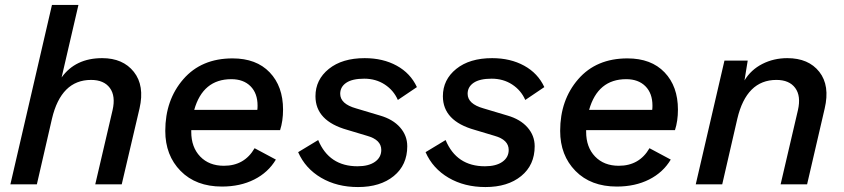

<svg xmlns="http://www.w3.org/2000/svg" viewBox="-20 -745 3413 776"><path d="M393 -510Q477 -510 521 -454.5Q565 -399 544 -307L472 0H365L435 -300Q448 -357 424 -389.5Q400 -422 348 -422Q227 -422 190 -265L129 0H22L190 -725H297L229 -432Q285 -510 393 -510Z M1112 -219H753V-212Q753 -150 789 -112.5Q825 -75 885 -75Q968 -75 1009 -146L1095 -100Q1064 -48 1007.5 -19.5Q951 9 877 9Q772 9 710 -54Q648 -117 648 -216Q648 -341 721 -425Q794 -509 920 -509Q1016 -509 1070 -452.5Q1124 -396 1124 -302Q1124 -256 1112 -219ZM915 -425Q800 -425 765 -301H1020Q1021 -307 1021 -318Q1021 -368 992.5 -396.5Q964 -425 915 -425Z M1185 -130 1266 -179Q1310 -73 1425 -73Q1470 -73 1495.5 -91Q1521 -109 1521 -139Q1521 -180 1464 -196L1384 -220Q1255 -256 1255 -356Q1255 -423 1309 -466.5Q1363 -510 1454 -510Q1528 -510 1583.5 -479.5Q1639 -449 1665 -393L1588 -341Q1571 -380 1535 -403.5Q1499 -427 1452 -427Q1404 -427 1379.5 -410.5Q1355 -394 1355 -366Q1355 -325 1419 -307L1516 -278Q1568 -263 1597 -230Q1626 -197 1626 -154Q1626 -78 1571.5 -33.5Q1517 11 1427 11Q1342 11 1278 -26.5Q1214 -64 1185 -130Z M1700 -130 1781 -179Q1825 -73 1940 -73Q1985 -73 2010.5 -91Q2036 -109 2036 -139Q2036 -180 1979 -196L1899 -220Q1770 -256 1770 -356Q1770 -423 1824 -466.5Q1878 -510 1969 -510Q2043 -510 2098.5 -479.5Q2154 -449 2180 -393L2103 -341Q2086 -380 2050 -403.5Q2014 -427 1967 -427Q1919 -427 1894.5 -410.5Q1870 -394 1870 -366Q1870 -325 1934 -307L2031 -278Q2083 -263 2112 -230Q2141 -197 2141 -154Q2141 -78 2086.5 -33.5Q2032 11 1942 11Q1857 11 1793 -26.5Q1729 -64 1700 -130Z M2708 -219H2349V-212Q2349 -150 2385 -112.5Q2421 -75 2481 -75Q2564 -75 2605 -146L2691 -100Q2660 -48 2603.5 -19.5Q2547 9 2473 9Q2368 9 2306 -54Q2244 -117 2244 -216Q2244 -341 2317 -425Q2390 -509 2516 -509Q2612 -509 2666 -452.5Q2720 -396 2720 -302Q2720 -256 2708 -219ZM2511 -425Q2396 -425 2361 -301H2616Q2617 -307 2617 -318Q2617 -368 2588.5 -396.5Q2560 -425 2511 -425Z M3162 -510Q3248 -510 3291.5 -454.5Q3335 -399 3313 -306L3242 0H3135L3205 -300Q3218 -357 3194 -389.5Q3170 -422 3118 -422Q2997 -422 2960 -265L2899 0H2792L2908 -500H3002L2989 -420Q3015 -463 3061 -486.5Q3107 -510 3162 -510Z"/></svg>

Font: Elaine Sans Medium
Style: Italic
Weight: 500
Italic angle: -13°
Designer: Wei Huang
Foundry: Wei Huang
Version: Version 2.001;December 24, 2019;FontCreator 12.0.0.2547 64-b